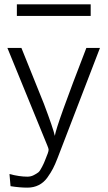

<svg xmlns="http://www.w3.org/2000/svg" viewBox="-20 -694 498 889"><path d="M14.2 -472.2H79.1L183.1 -213.9Q226.1 -100.1 233.9 -64.9Q240.7 -112.8 379.9 -472.2H442.9L246.1 39.1Q234.9 67.9 225.3 86.4Q215.8 105 199.5 127.9Q183.1 150.9 159.7 162.8Q136.2 174.8 106.9 174.8Q70.8 174.8 28.8 168L23.9 111.8Q69.8 124 106.9 124Q123 124 136.5 116.9Q149.9 109.9 157.5 104Q165 98.1 175 78.1Q185.1 58.1 187.5 51Q189.9 43.9 201.2 16.1Q205.1 4.9 205.1 -1Q205.1 -5.9 199.2 -20ZM58.1 -620.1V-673.8H399.9V-620.1Z"/></svg>

Font: CMU Bright
Style: Roman
Weight: 500
Version: Version 0.7.0